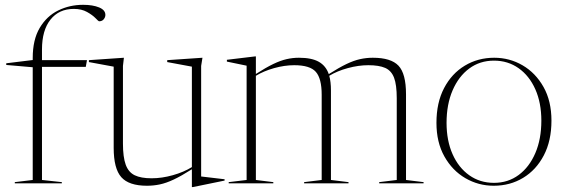

<svg xmlns="http://www.w3.org/2000/svg" viewBox="-20 -762 2351 798"><path d="M154.5 -14 237 -5V0H41.5V-5L116 -14V-482.5L6 -492V-499L116 -512.5V-521Q116 -597 145 -646Q174 -695 221.8 -718.5Q269.5 -742 325.5 -742Q365.5 -742 391.8 -731.2Q418 -720.5 418 -700Q418 -690.5 411.2 -682Q404.5 -673.5 391.5 -673.5Q389.5 -673.5 377 -686.5Q364.5 -699.5 341.8 -712.2Q319 -725 287 -725Q225 -725 189.8 -680.5Q154.5 -636 154.5 -556.5V-512H341.5L336.5 -484H154.5Z M491 -165.5Q491 -109 502.5 -77.5Q514 -46 540 -33.5Q566 -21 610 -21Q653 -21 698.2 -33.8Q743.5 -46.5 777.5 -67.5V-485L675 -504V-512L821.5 -522L816 -488V-28.5L913.5 -17V-11.5L782 15.5H777.5V-58.5Q733.5 -30.5 702 -15.8Q670.5 -1 644.2 4.5Q618 10 591 10Q515.5 10 484 -25.8Q452.5 -61.5 452.5 -147.5V-485L349.5 -504V-512L495 -522L491 -488Z M1355.5 -386V-14L1428.5 -5V0H1244V-5L1317 -14V-368.5Q1317 -435.5 1292.8 -463.2Q1268.5 -491 1203 -491Q1162.5 -491 1119 -478.8Q1075.5 -466.5 1043.5 -447V-14L1116 -5V0H930.5V-5L1005 -14V-489L923 -506V-513.5L1039.5 -527.5H1043.5V-454.5Q1085.5 -481.5 1115.8 -496Q1146 -510.5 1171.2 -516.2Q1196.5 -522 1222.5 -522Q1275.5 -522 1305 -505.2Q1334.5 -488.5 1346.5 -454Q1389 -481 1419.8 -495.8Q1450.5 -510.5 1476.5 -516.2Q1502.5 -522 1529.5 -522Q1605 -522 1636.2 -489Q1667.5 -456 1667.5 -370V-14L1740.5 -5V0H1556V-5L1629 -14V-353.5Q1629 -409.5 1617.8 -439Q1606.5 -468.5 1580.8 -479.8Q1555 -491 1511 -491Q1470 -491 1425.8 -479Q1381.5 -467 1348.5 -447Q1355.5 -422 1355.5 -386Z M2032 10Q1968.5 10 1914.2 -21.5Q1860 -53 1827 -111.8Q1794 -170.5 1794 -251.5Q1794 -335.5 1825.8 -396Q1857.5 -456.5 1912 -489.2Q1966.5 -522 2034 -522Q2098 -522 2152 -490.5Q2206 -459 2239 -400.5Q2272 -342 2272 -260.5Q2272 -177 2240.2 -116.2Q2208.5 -55.5 2154.2 -22.8Q2100 10 2032 10ZM2033 -2Q2091.5 -2 2135.8 -34.8Q2180 -67.5 2205 -125.8Q2230 -184 2230 -260.5Q2230 -334.5 2205 -390.8Q2180 -447 2135.5 -478.5Q2091 -510 2033 -510Q1974.5 -510 1930.2 -477.2Q1886 -444.5 1861 -386.2Q1836 -328 1836 -251.5Q1836 -177.5 1861 -121.2Q1886 -65 1930.5 -33.5Q1975 -2 2033 -2Z"/></svg>

Font: Newsreader Display ExtraLight
Style: Regular
Weight: 275
Designer: Hugues Gentile
Foundry: Production Type
Version: Version 1.002